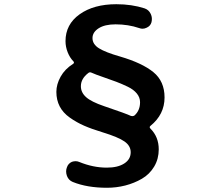

<svg xmlns="http://www.w3.org/2000/svg" viewBox="-20 -804 1040 903"><path d="M660.2 -764.6Q679.7 -757.8 688.5 -739.3Q694.3 -727.5 694.3 -714.8Q694.3 -707 692.4 -699.2Q687.5 -681.6 669.9 -673.8Q660.2 -668.9 650.4 -668.9Q642.6 -668.9 634.8 -671.9Q583 -689.5 523.4 -689.5Q472.7 -689.5 443.8 -670.9Q415 -652.3 415 -625Q415 -595.7 445.8 -576.7Q476.6 -557.6 544.9 -538.1Q648.4 -507.8 701.2 -464.8Q753.9 -421.9 753.9 -345.7Q753.9 -265.6 687.5 -211.9Q680.7 -206.1 687.5 -199.2Q726.6 -160.2 726.6 -101.6Q726.6 -56.6 705.1 -20.5Q683.6 15.6 647.5 36.6Q611.3 57.6 569.3 68.4Q527.3 79.1 483.4 79.1Q389.6 79.1 322.3 51.8Q302.7 43.9 294.9 23.4Q291 12.7 291 2Q291 -7.8 294.9 -17.6Q300.8 -35.2 318.4 -43Q327.1 -45.9 335.9 -45.9Q344.7 -45.9 353.5 -42Q418 -15.6 482.4 -15.6Q534.2 -15.6 564.5 -35.2Q594.7 -54.7 594.7 -87.9Q594.7 -118.2 565.4 -138.7Q536.1 -159.2 462.9 -181.6Q411.1 -197.3 375.5 -212.9Q339.8 -228.5 308.1 -251Q276.4 -273.4 260.7 -303.7Q245.1 -334 245.1 -372.1Q245.1 -407.2 265.1 -443.4Q285.2 -479.5 324.2 -503.9Q331.1 -508.8 325.2 -515.6Q308.6 -532.2 298.3 -558.1Q288.1 -584 288.1 -610.4Q288.1 -689.5 354.5 -736.8Q420.9 -784.2 527.3 -784.2Q599.6 -784.2 660.2 -764.6ZM411.1 -461.9Q407.2 -463.9 403.3 -463.9Q398.4 -463.9 394.5 -460Q360.4 -433.6 360.4 -398.4Q360.4 -369.1 384.8 -347.2Q409.2 -325.2 469.7 -304.7Q576.2 -268.6 595.7 -258.8Q599.6 -257.8 602.5 -257.8Q607.4 -257.8 612.3 -260.7Q638.7 -284.2 638.7 -323.2Q638.7 -345.7 623.5 -364.3Q608.4 -382.8 581.1 -396Q553.7 -409.2 526.9 -419.4Q500 -429.7 465.3 -441.4Q430.7 -453.1 411.1 -461.9Z"/></svg>

Font: Gen Jyuu GothicX Bold
Style: Bold
Weight: 700
Designer: Ryoko NISHIZUKA (kana &amp; ideographs); Paul D. Hunt (Latin, Greek &amp; Cyrillic); Wenlong ZHANG (bopomofo); Sandoll C
Version: Version 1.058.20140828